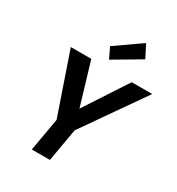

<svg xmlns="http://www.w3.org/2000/svg" viewBox="-222 -1104 1145 1242"><g transform="rotate(30 350.5 -483.0)"><path d="M206 0 249 -246 93 -700H246L343 -375L336 -376L548 -700H701L384 -246L341 0ZM348 -753 310 -832 502 -966 550 -872Z"/></g></svg>

Font: DM Sans 11pt
Style: Bold Italic
Weight: 700
Italic angle: -10°
Version: Version 4.004;gftools[0.9.30]